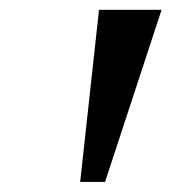

<svg xmlns="http://www.w3.org/2000/svg" viewBox="-20 -848 366 382"><path d="M301.5 -828.5 189 -486H139.5L177 -828.5Z"/></svg>

Font: Merriweather 60pt
Style: Bold Italic
Weight: 700
Italic angle: -7.8°
Version: Version 2.101